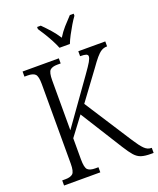

<svg xmlns="http://www.w3.org/2000/svg" viewBox="-167 -1030 930 1130"><g transform="rotate(-20 298.0 -465.5)"><path d="M35 0V-32H55Q87 -32 101.5 -45Q116 -58 116 -108V-606Q116 -655 102 -668.5Q88 -682 55 -682H35V-714H262V-682H241Q209 -682 195 -668.5Q181 -655 181 -605V-293L379 -571Q409 -613 420.5 -633Q432 -653 432 -665Q432 -675 421 -679Q410 -683 384 -683V-714H553V-683Q532 -683 516 -673Q500 -663 482.5 -642Q465 -621 441 -587L311 -411L502 -115Q531 -70 550.5 -51Q570 -32 592 -32H596V0H579Q542 0 519 -7.5Q496 -15 477.5 -36Q459 -57 434 -97L269 -360L181 -243V-111Q181 -59 195 -45.5Q209 -32 243 -32H262V0ZM287 -771Q278 -794 264 -820.5Q250 -847 234 -873Q218 -899 205 -918V-931H228Q255 -904 277.5 -878.5Q300 -853 320 -822Q339 -853 361.5 -878.5Q384 -904 410 -931H434V-918Q420 -899 404.5 -873Q389 -847 375 -820.5Q361 -794 352 -771Z"/></g></svg>

Font: Noto Serif Condensed Light
Style: Regular
Weight: 300
Width: 3
Designer: Monotype Design Team
Foundry: Monotype Imaging Inc.
Version: Version 2.013